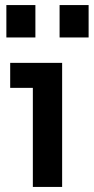

<svg xmlns="http://www.w3.org/2000/svg" viewBox="-20 -734 368 754"><path d="M109 0V-441L160 -389H20V-487H224V0ZM214 -587V-714H328V-587ZM5 -587V-714H119V-587Z"/></svg>

Font: SUSE SemiBold
Style: Regular
Weight: 600
Designer: Rene Bieder
Foundry: SUSE
Version: Version 1.000